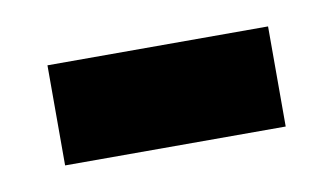

<svg xmlns="http://www.w3.org/2000/svg" viewBox="-30 -371 354 204"><g transform="rotate(-10 146.5 -269.0)"><path d="M28 -215V-323H266V-215Z"/></g></svg>

Font: Noto Sans Thai ExtCond SemBd
Style: Regular
Weight: 600
Width: 2
Designer: Monotype Design Team
Foundry: Monotype Imaging Inc.
Version: Version 2.002; ttfautohint (v1.8.4.7-5d5b)